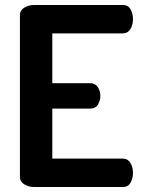

<svg xmlns="http://www.w3.org/2000/svg" viewBox="-20 -751 570 771"><path d="M117 0Q96 0 78 -10.5Q60 -21 60 -41V-690Q60 -710 78 -720.5Q96 -731 117 -731H473Q495 -731 504.5 -713Q514 -695 514 -675Q514 -651 503.5 -634Q493 -617 473 -617H190V-417H342Q362 -417 372.5 -401.5Q383 -386 383 -365Q383 -348 373.5 -331.5Q364 -315 342 -315H190V-114H473Q493 -114 503.5 -97Q514 -80 514 -56Q514 -36 504.5 -18Q495 0 473 0Z"/></svg>

Font: Dosis ExtraLight
Style: Bold
Weight: 700
Version: Version 3.001; ttfautohint (v1.8.2)